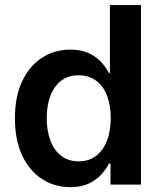

<svg xmlns="http://www.w3.org/2000/svg" viewBox="-20 -748 656 778"><path d="M265.1 10.3Q200.2 10.3 149.4 -23.2Q98.6 -56.6 69.6 -118.9Q40.5 -181.2 40.5 -268.6Q40.5 -357.4 70.1 -419.4Q99.6 -481.4 150.4 -514.2Q201.2 -546.9 264.6 -546.9Q310.1 -546.9 340.6 -532.2Q371.1 -517.6 390.6 -495.8Q410.2 -474.1 420.9 -452.6H425.3V-727.5H551.3V0H427.7V-85H421.4Q410.2 -62.5 390.4 -40.8Q370.6 -19 340.1 -4.4Q309.6 10.3 265.1 10.3ZM298.3 -94.2Q339.8 -94.2 368.9 -116.2Q397.9 -138.2 413.3 -177.5Q428.7 -216.8 428.7 -269Q428.7 -321.8 413.6 -360.8Q398.4 -399.9 369.1 -421.4Q339.8 -442.9 298.3 -442.9Q256.8 -442.9 228 -420.9Q199.2 -398.9 184.3 -359.9Q169.4 -320.8 169.4 -269Q169.4 -217.8 184.3 -178.2Q199.2 -138.7 228.3 -116.5Q257.3 -94.2 298.3 -94.2Z"/></svg>

Font: Inter 18pt SemiBold
Style: Regular
Weight: 600
Designer: Rasmus Andersson
Foundry: rsms
Version: Version 4.001;git-66647c0bb